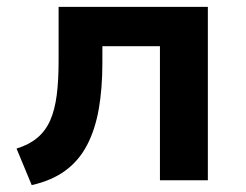

<svg xmlns="http://www.w3.org/2000/svg" viewBox="-20 -523 713 557"><path d="M72 14 28 -92Q64 -103 88 -123Q112 -143 125.5 -173.5Q139 -204 144.5 -246.5Q150 -289 150 -345V-503H583V0H444V-389H277V-341Q277 -266 266.5 -206.5Q256 -147 232.5 -102Q209 -57 169.5 -28Q130 1 72 14Z"/></svg>

Font: Nunito Sans 6pt
Style: Bold
Weight: 700
Version: Version 3.101;gftools[0.9.27]